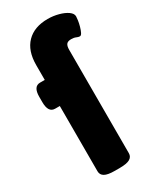

<svg xmlns="http://www.w3.org/2000/svg" viewBox="-195 -822 732 886"><g transform="rotate(-30 171.0 -379.0)"><path d="M139 2Q103 2 86.5 -7.5Q70 -17 70 -36V-384H45Q9 -384 9 -440V-468Q9 -523 45 -523H70V-602Q70 -678 110 -719Q150 -760 222 -760Q251 -760 279 -752.5Q307 -745 324.5 -732.5Q342 -720 342 -705Q342 -699 340 -684.5Q338 -670 333.5 -654Q329 -638 323.5 -627Q318 -616 311 -616Q304 -616 294 -620.5Q284 -625 269 -625Q251 -625 244 -616Q237 -607 237 -587V-36Q237 -17 220.5 -7.5Q204 2 167 2Z"/></g></svg>

Font: Asap ExtraBold
Style: Regular
Weight: 800
Designer: Pablo Cosgaya
Foundry: Omnibus-Type
Version: Version 3.001; ttfautohint (v1.8.4.7-5d5b)